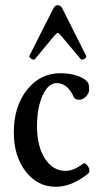

<svg xmlns="http://www.w3.org/2000/svg" viewBox="-20 -706 378 737"><path d="M115 -480Q110 -474 100.5 -480Q91 -486 93 -492L184 -672Q191 -686 201 -686Q214 -686 220 -672L310 -493Q314 -486 304 -480Q294 -474 289 -480L217 -566Q205 -580 202 -580Q198 -580 186 -566ZM194 11Q124 11 78.5 -48Q33 -107 33 -198Q33 -297 83.5 -361Q134 -425 212 -425Q250 -425 280 -414Q310 -403 319 -386Q322 -380 322 -361Q322 -348 310 -335.5Q298 -323 284 -323Q268 -323 263 -334Q239 -387 198 -387Q165 -387 143.5 -339.5Q122 -292 122 -221Q122 -145 152.5 -97.5Q183 -50 232 -50Q263 -50 299 -78Q304 -82 311.5 -75Q319 -68 322 -58.5Q325 -49 321 -42Q257 11 194 11Z"/></svg>

Font: Junicode Cond Medium
Style: Regular
Weight: 500
Width: 3
Designer: Peter S. Baker
Version: Version 2.201